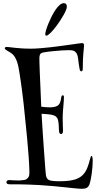

<svg xmlns="http://www.w3.org/2000/svg" viewBox="-20 -1070 597 1195"><path d="M490.2 -801.8Q497.6 -801.8 500.2 -798.3Q502.9 -794.9 502.9 -788.1Q502.9 -779.3 501.7 -768.1Q500.5 -756.8 499 -740Q497.6 -723.1 496.3 -699.5Q495.1 -675.8 495.1 -642.1Q495.1 -635.7 493.2 -630.9Q491.2 -626 485.8 -626Q478 -626 475.1 -642.1Q472.7 -652.3 470.9 -668.2Q469.2 -684.1 465.8 -707Q463.4 -725.6 457.8 -735.8Q452.1 -746.1 444.1 -751Q436 -755.9 426.8 -756.8Q417.5 -757.8 408.2 -757.8Q389.2 -757.8 364.5 -756.1Q339.8 -754.4 316.4 -752.2Q293 -750 274.2 -747.6Q255.4 -745.1 248 -743.2Q232.4 -739.3 228.8 -730.2Q225.1 -721.2 225.1 -709Q225.1 -698.2 225.6 -678Q226.1 -657.7 227.1 -631.6Q228 -605.5 229.5 -575.4Q231 -545.4 232.2 -515.1Q233.4 -484.9 234.6 -456.5Q235.8 -428.2 236.8 -405.8Q247.6 -404.3 261.5 -403.1Q275.4 -401.9 289.1 -401.9Q305.2 -401.9 316.2 -404.1Q327.1 -406.2 334.7 -410.2Q342.3 -414.1 346.7 -419.7Q351.1 -425.3 354 -432.1Q356.9 -439.5 358.2 -446.3Q359.4 -453.1 360.8 -461.9Q362.3 -471.2 365.2 -474.1Q368.2 -477.1 371.1 -477.1Q377.9 -477.1 377.9 -464.8Q377.9 -454.1 376.7 -438.5Q375.5 -422.9 374 -405.8Q372.6 -388.7 371.3 -371.1Q370.1 -353.5 370.1 -338.9Q370.1 -325.7 370.4 -312.5Q370.6 -299.3 371.1 -288.1Q371.6 -276.9 371.8 -268.1Q372.1 -259.3 372.1 -254.9Q372.1 -248 369.4 -241.9Q366.7 -235.8 359.9 -235.8Q348.6 -235.8 347.2 -255.9Q346.7 -260.7 346.4 -269.5Q346.2 -278.3 345.7 -288.1Q345.2 -297.9 344 -307.6Q342.8 -317.4 340.8 -324.2Q338.4 -332.5 332 -340.6Q325.7 -348.6 312 -353Q306.2 -355 297.6 -356.4Q289.1 -357.9 279.1 -358.9Q269 -359.9 258.5 -360.6Q248 -361.3 238.8 -361.8Q240.2 -337.4 242.4 -301.5Q244.6 -265.6 247.3 -225.8Q250 -186 252.9 -145.5Q255.9 -105 258.3 -71.3Q260.7 -37.6 262.5 -14.4Q264.2 8.8 265.1 14.2Q267.1 34.2 275.4 43.5Q283.7 52.7 301.8 55.2Q321.3 58.1 349.1 58.1Q386.2 58.1 414.6 54.2Q442.9 50.3 463.9 40.5Q484.9 30.8 499.5 14.4Q514.2 -2 523.9 -26.9Q529.3 -40 533 -53Q536.6 -65.9 539.3 -76.2Q542 -86.4 544.4 -92.8Q546.9 -99.1 549.8 -99.1Q553.7 -99.1 555.4 -90.1Q557.1 -81.1 557.1 -68.8Q557.1 -51.3 555.4 -30Q553.7 -8.8 550.8 11.7Q547.9 32.2 544.2 49.8Q540.5 67.4 537.1 77.1Q530.8 92.8 520 98.9Q509.3 105 491.2 105Q475.6 105 448.7 102.3Q421.9 99.6 387 95.9Q352.1 92.3 311.8 88.4Q271.5 84.5 229 82Q196.3 80.1 166.7 79.1Q137.2 78.1 112.8 77.6Q88.4 77.1 70.3 77.1Q52.2 77.1 42 77.1Q28.3 77.1 24.2 73.5Q20 69.8 20 64Q20 56.6 25.4 53.7Q30.8 50.8 39.1 50.8Q44.4 50.8 57.4 52Q70.3 53.2 88.9 53.2Q95.2 53.2 101.8 53Q108.4 52.7 116.2 51.8Q133.8 51.3 143.3 45.7Q152.8 40 157.2 32.5Q161.6 24.9 162.4 16.6Q163.1 8.3 163.1 2Q162.1 -45.4 158 -99.4Q153.8 -153.3 149.2 -204.6Q144.5 -255.9 139.9 -298.8Q135.3 -341.8 132.8 -367.2Q131.3 -383.8 128.9 -407Q126.5 -430.2 123.3 -456.5Q120.1 -482.9 116.5 -510.5Q112.8 -538.1 109.1 -564.2Q105.5 -590.3 101.8 -612.8Q98.1 -635.3 95.2 -650.9Q91.3 -669.9 86.7 -683.6Q82 -697.3 76.7 -707.5Q71.3 -717.8 65.2 -725.1Q59.1 -732.4 51.8 -737.8Q46.4 -742.2 39.1 -746.3Q31.7 -750.5 25.1 -754.4Q18.6 -758.3 14.2 -762Q9.8 -765.6 9.8 -770Q9.8 -777.8 22.9 -777.8Q29.8 -777.8 42 -776.1Q54.2 -774.4 72.5 -772.5Q90.8 -770.5 116 -768.8Q141.1 -767.1 173.8 -767.1Q199.2 -767.1 231 -769.8Q262.7 -772.5 296.1 -776.1Q329.6 -779.8 362.3 -784.4Q395 -789.1 421.9 -792.7Q448.7 -796.4 467 -799.1Q485.4 -801.8 490.2 -801.8ZM377 -1050.3Q386.7 -1050.3 391.4 -1044.4Q396 -1038.6 396 -1028.3Q396 -1019.5 390.4 -1006.1Q384.8 -992.7 376 -977.1Q367.2 -961.4 356.2 -944.3Q345.2 -927.2 334 -912.1Q313.5 -884.3 295.4 -866.2Q277.3 -848.1 269 -848.1Q264.2 -848.1 262.9 -850.8Q261.7 -853.5 261.7 -858.4Q261.7 -865.2 266.6 -882.1Q271.5 -898.9 280 -920.2Q288.6 -941.4 299.8 -964.4Q311 -987.3 323.7 -1006.3Q336.4 -1025.4 350.1 -1037.8Q363.8 -1050.3 377 -1050.3Z"/></svg>

Font: Henny Penny
Style: Regular
Weight: 400
Version: Version 1.001